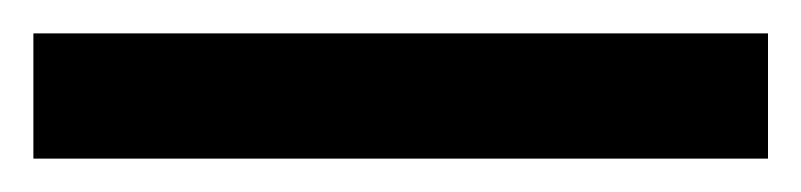

<svg xmlns="http://www.w3.org/2000/svg" viewBox="-20 105 480 115"><path d="M0 125V200H440V125Z"/></svg>

Font: LT Superior Serif Semibold
Style: Regular
Weight: 600
Designer: Daniel Lyons
Foundry: LyonsType
Version: Version 2.120;FEAKit 1.0